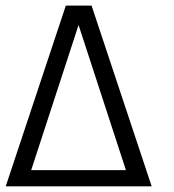

<svg xmlns="http://www.w3.org/2000/svg" viewBox="-49 -657 615 677"><path d="M485.8 0H-28.8L183.1 -637.2H273.9ZM395 -57.1 228 -568.8 61 -57.1Z"/></svg>

Font: Anonymous Pro
Style: Regular
Weight: 400
Monospace: yes
Designer: Mark Simonson
Version: Version 1.003